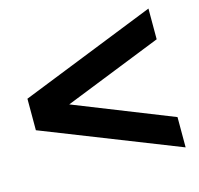

<svg xmlns="http://www.w3.org/2000/svg" viewBox="-82 -602 722 696"><g transform="rotate(-15 278.5 -253.5)"><path d="M165 -252.9 532.2 -106.9V6.8L23.9 -193.8V-312L532.2 -514.2V-398.9Z"/></g></svg>

Font: XB Khoramshahr
Style: Bold Italic
Weight: 700
Italic angle: -12°
Designer: Behnam
Foundry: Irmug
Version: Version 8.005 2009